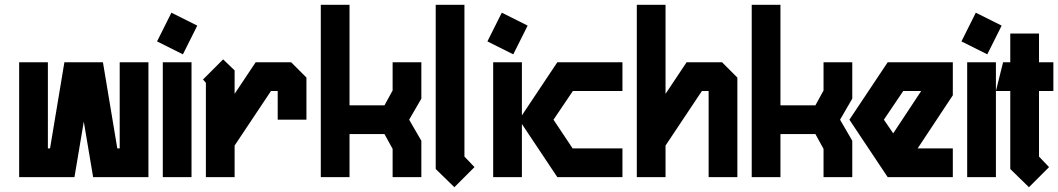

<svg xmlns="http://www.w3.org/2000/svg" viewBox="-20 -740 4420 802"><path d="M60 -480H180V-120H189L249 -480H410L470 -120H480V-480H600V0H369L330 -232L291 0H60Z M696 -687 804 -633 744 -513 636 -567ZM660 -480H780V0H660Z M912 -492 960 -446V-348L1048 -480H1196L1260 -416V-240H1140V-360H1112L960 -132V0H840V-394L828 -408Z M1320 -720H1440V-300H1586L1620 -362V-480H1740V-328L1689 -240L1740 -152V0H1620V-118L1586 -180H1440V0H1320Z M1800 -720H1920V-86L1962 -42L1878 42L1800 -34Z M2076 -687 2184 -633 2124 -513 2016 -567ZM2040 -480H2160V0H2040Z M2308 -480H2580V-360H2373L2292 -240L2372 -120H2580V0H2308L2148 -240Z M2640 -720H2760V-348L2848 -480H2996L3060 -416V0H2940V-360H2912L2760 -132V0H2640Z M3120 -720H3240V-300H3386L3420 -362V-480H3540V-328L3489 -240L3540 -152V0H3420V-118L3386 -180H3240V0H3120Z M3688 -480H3960V-342L3813 -120H3960V0H3688L3528 -240ZM3753 -360 3672 -240 3711 -183 3828 -360Z M4056 -687 4164 -633 4104 -513 3996 -567ZM4020 -480H4140V0H4020Z M4200 -600H4320V-480H4380V-360H4320V-86L4362 -42L4278 42L4200 -34V-360H4140L4170 -480H4200Z"/></svg>

Font: SOV_raksil
Style: Book
Weight: 400
Version: Version 1.00